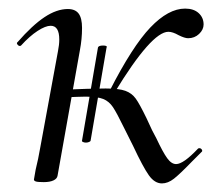

<svg xmlns="http://www.w3.org/2000/svg" viewBox="-20 -416 517 447"><path d="M290 -76 279 -98 269 -118Q252 -153 243 -166.5Q234 -180 220.5 -185.5Q207 -191 179 -191Q168 -191 120 -189L123 -207Q192 -210 226 -210Q257 -210 272 -204.5Q287 -199 296 -186.5Q305 -174 321 -141L334 -113Q337 -107 339.5 -102.5Q342 -98 344 -94Q359 -62 369 -48Q379 -34 390 -34Q407 -34 441 -70Q442 -71 444 -71Q448 -71 450 -67.5Q452 -64 449 -62L427 -40Q399 -11 385 0Q371 11 357 11Q340 11 326.5 -8Q313 -27 290 -76ZM59 2 63 -21Q69 -45 74 -74L115 -297Q118 -312 118 -324Q118 -356 98 -356Q86 -356 67.5 -344Q49 -332 29 -310Q28 -309 26 -309Q23 -309 20.5 -312.5Q18 -316 21 -318Q55 -357 83.5 -376Q112 -395 138 -395Q155 -395 163 -384.5Q171 -374 171 -351Q171 -325 166 -299L114 -7Q113 0 104.5 4Q96 8 82 8Q68 8 63.5 6.5Q59 5 59 2ZM411 -396Q431 -396 442.5 -385.5Q454 -375 454 -359Q454 -347 443.5 -337Q433 -327 418 -327Q410 -327 396 -334Q382 -342 372 -342Q333 -342 247 -201L235 -204Q288 -308 330 -352Q372 -396 411 -396ZM180 -84Q176 -84 173 -85.5Q170 -87 171 -89L208 -305Q209 -310 220 -310Q231 -310 228 -305L191 -89Q191 -87 187.5 -85.5Q184 -84 180 -84Z"/></svg>

Font: Cormorant Garamond
Style: Italic
Weight: 400
Italic angle: -10°
Designer: Christian Thalmann (Catharsis Fonts)
Foundry: Catharsis Fonts
Version: Version 4.000